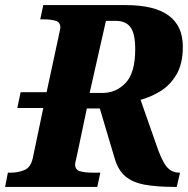

<svg xmlns="http://www.w3.org/2000/svg" viewBox="-34 -734 739 754"><path d="M-14 0 -3 -56H9Q38 -56 62.5 -66.5Q87 -77 95 -114L136 -310H34L47 -372H149L196 -590Q199 -606 201 -614Q203 -622 203 -626Q203 -647 184 -652.5Q165 -658 136 -658H124L136 -714H460Q684 -714 684 -551Q684 -483 658.5 -440.5Q633 -398 594.5 -375Q556 -352 518 -342L579 -168Q600 -105 619.5 -80.5Q639 -56 670 -56H673L660 0H652Q583 0 535.5 -8.5Q488 -17 459 -41Q430 -65 416 -113L358 -308H307L270 -132Q265 -110 263 -101Q261 -92 261 -88Q261 -67 280.5 -61.5Q300 -56 329 -56H360L348 0ZM369 -369Q422 -369 459.5 -408.5Q497 -448 497 -541Q497 -602 478.5 -627Q460 -652 421 -652H382L318 -369Z"/></svg>

Font: Noto Serif SemiCondensed ExtraBold
Style: Italic
Weight: 800
Width: 4
Italic angle: -12°
Designer: Monotype Design Team
Foundry: Monotype Imaging Inc.
Version: Version 2.014; ttfautohint (v1.8.4.7-5d5b)